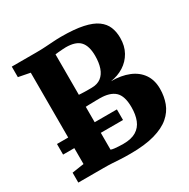

<svg xmlns="http://www.w3.org/2000/svg" viewBox="-168 -905 1052 1067"><g transform="rotate(-30 357.5 -372.0)"><path d="M115 -75V-661L40.5 -675.5V-743H198.5Q230 -743 257.2 -744.8Q284.5 -746.5 310 -748.2Q335.5 -750 361 -750Q445.5 -750 500.2 -738.2Q555 -726.5 586 -704Q617 -681.5 629.8 -650.2Q642.5 -619 642.5 -580Q642.5 -528.5 620.8 -489.8Q599 -451 561.5 -427.2Q524 -403.5 477.5 -397Q543 -397 591.2 -377.2Q639.5 -357.5 666 -319Q692.5 -280.5 692.5 -225Q692.5 -176.5 677 -134.5Q661.5 -92.5 625 -61Q588.5 -29.5 526 -11.8Q463.5 6 369.5 6Q332 6 306.5 4.5Q281 3 257 1.5Q233 0 200.5 0H38.5V-63.5ZM285 -421Q292 -420.5 302 -420Q312 -419.5 323 -419.2Q334 -419 345 -419Q356 -419 365 -419Q403 -419 426.5 -437Q450 -455 461 -487.5Q472 -520 472 -563.5Q472 -626.5 444.8 -656.2Q417.5 -686 353.5 -686Q346 -686 332.2 -685Q318.5 -684 305 -682.8Q291.5 -681.5 285 -680.5ZM285 -69Q292.5 -66 306 -64.2Q319.5 -62.5 334.8 -61.8Q350 -61 363.5 -61Q415 -61 445.8 -79.8Q476.5 -98.5 490.2 -133Q504 -167.5 504 -215Q504 -287.5 472.2 -316.8Q440.5 -346 375 -346Q364 -346 351.2 -345.8Q338.5 -345.5 325.8 -345.2Q313 -345 302.5 -344.8Q292 -344.5 285 -344ZM427.5 -245V-177H43V-245Z"/></g></svg>

Font: Merriweather 24pt Black
Style: Regular
Weight: 900
Designer: Eben Sorkin
Foundry: Eben Sorkin
Version: Version 2.100